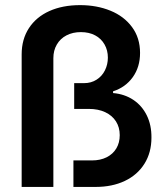

<svg xmlns="http://www.w3.org/2000/svg" viewBox="-20 -737 655 757"><path d="M295.9 -716.8Q361.8 -716.8 415.5 -694.8Q469.2 -672.9 500.7 -630.1Q532.2 -587.4 532.2 -528.3Q532.2 -472.7 503.4 -432.6Q474.6 -392.6 425.8 -377V-370.1Q471.2 -366.2 505.6 -343.3Q540 -320.3 558.8 -282Q577.6 -243.7 577.1 -194.3Q577.1 -135.7 549.6 -91.6Q522 -47.4 472.2 -23.7Q422.4 0 357.4 0H269.5V-104.5H342.8Q375.5 -104.5 400.4 -116.9Q425.3 -129.4 438.7 -151.9Q452.1 -174.3 452.1 -204.1Q452.1 -234.9 437.3 -258.3Q422.4 -281.7 394.8 -294.7Q367.2 -307.6 330.1 -307.6H272.5V-409.2H311.5Q339.4 -409.2 360.8 -422.9Q382.3 -436.5 393.8 -459.7Q405.3 -482.9 405.3 -509.8Q405.3 -538.6 392.3 -561.5Q379.4 -584.5 355.5 -597.4Q331.5 -610.4 298.8 -610.4Q267.1 -610.4 242.4 -597.7Q217.8 -585 204.1 -561.5Q190.4 -538.1 190.4 -507.8V0H65.4V-522.5Q65.4 -582 94 -626Q122.6 -669.9 174.6 -693.4Q226.6 -716.8 295.9 -716.8Z"/></svg>

Font: Pretendard SemiBold
Style: Regular
Weight: 600
Designer: Base glyphs from Inter by Rasmus Andersson; Hangeul glyphs from Noto Sans CJK(Source Han Sans) by Jang Soo-young and Kan
Foundry: Kil Hyung-jin
Version: Version 1.309